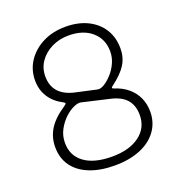

<svg xmlns="http://www.w3.org/2000/svg" viewBox="-136 -868 933 993"><g transform="rotate(-20 330.5 -371.0)"><path d="M332 -752Q401 -752 452.5 -727Q504 -702 533 -656.5Q562 -611 562 -549Q562 -500 538 -461.5Q514 -423 458 -381Q444 -372 457 -367Q502 -353 532.5 -327.5Q563 -302 579 -267Q595 -232 595 -190Q595 -130 562 -84.5Q529 -39 469 -14.5Q409 10 329 10Q249 10 190.5 -13.5Q132 -37 101 -80.5Q70 -124 70 -185Q70 -239 97.5 -283Q125 -327 184 -366Q198 -375 198 -379.5Q198 -384 184 -391Q155 -406 134 -428.5Q113 -451 101.5 -480Q90 -509 90 -544Q90 -603 121.5 -650Q153 -697 207.5 -724.5Q262 -752 332 -752ZM332 -704Q280 -704 238 -683Q196 -662 171.5 -626.5Q147 -591 147 -546Q147 -440 266 -415L379 -390Q394 -387 415 -399.5Q436 -412 457.5 -435.5Q479 -459 493 -489.5Q507 -520 507 -553Q507 -621 459.5 -662.5Q412 -704 332 -704ZM331 -38Q426 -38 482 -79.5Q538 -121 538 -192Q538 -245 509.5 -277.5Q481 -310 420 -323L273 -357Q258 -360 233.5 -349Q209 -338 184.5 -315Q160 -292 142.5 -259.5Q125 -227 125 -188Q125 -117 179 -77.5Q233 -38 331 -38Z"/></g></svg>

Font: Libre Franklin ExtraLight
Style: Regular
Weight: 250
Designer: Pablo Impallari, Rodrigo Fuenzalida, Nhung Nguyen
Foundry: Impallari Type
Version: Version 3.000